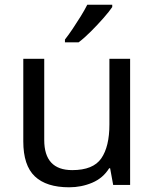

<svg xmlns="http://www.w3.org/2000/svg" viewBox="-20 -786 658 816"><path d="M533 -536V0H461L448 -71H444Q418 -29 372 -9.5Q326 10 274 10Q177 10 128 -36.5Q79 -83 79 -185V-536H168V-191Q168 -63 287 -63Q376 -63 410.5 -113Q445 -163 445 -257V-536ZM457 -756Q445 -738 420 -709.5Q395 -681 366.5 -652.5Q338 -624 314 -606H256V-618Q271 -637 288.5 -663Q306 -689 323 -716.5Q340 -744 351 -766H457Z"/></svg>

Font: Noto Sans Nag Mundari
Style: Regular
Weight: 400
Designer: Muthu Nedumaran
Version: Version 1.000; ttfautohint (v1.8.4.7-5d5b)